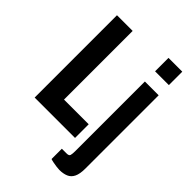

<svg xmlns="http://www.w3.org/2000/svg" viewBox="-267 -829 1133 1133"><g transform="rotate(45 299.5 -262.5)"><path d="M50 0V-687H181V-114H387V0ZM443 -612V-724H558V-612ZM455 199Q446 199 430.5 197Q415 195 400 192Q385 189 377 186V100H417Q436 100 439.5 89.5Q443 79 443 51V-527H558V85Q558 129 546 154Q534 179 510.5 189Q487 199 455 199Z"/></g></svg>

Font: Archivo ExtraCondensed
Style: Bold
Weight: 700
Width: 2
Designer: Hector Gatti
Foundry: Omnibus-Type
Version: Version 2.001